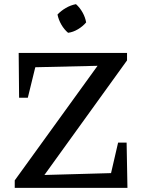

<svg xmlns="http://www.w3.org/2000/svg" viewBox="-20 -905 693 925"><path d="M51 0V-36L450 -588L150 -581L114 -434H72L70 -650H592V-614L194 -62L515 -71L549 -218H590L594 0ZM346 -885Q365 -868 378 -844.5Q391 -821 395 -797Q379 -778 355.5 -764Q332 -750 308 -747Q289 -763 275.5 -786.5Q262 -810 257 -835Q274 -853 297 -866.5Q320 -880 346 -885Z"/></svg>

Font: Piazzolla SC Medium
Style: Regular
Weight: 500
Designer: Juan Pablo del Peral
Foundry: Huerta Tipografica
Version: Version 1.330